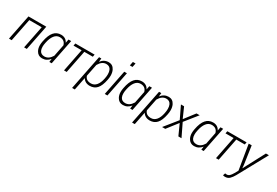

<svg xmlns="http://www.w3.org/2000/svg" viewBox="78 -2025 5050 3502"><g transform="rotate(30 2602.5 -274.5)"><path d="M410.5 0H353.5L448.5 -478H187L92 0H35L140.5 -528.5H516Z M734.5 10.5Q650.5 10.5 609 -65.5Q582.5 -114 582.5 -179Q582.5 -216 591 -259.5Q618.5 -406.5 677.5 -472.5Q734 -538 826.5 -538Q876 -538 912.5 -516Q949 -494 968 -453.5L969.5 -454L984 -528.5H1040L934.5 0H885L894 -67.5L893 -68.5Q863 -30.5 823.5 -10Q784 10.5 734.5 10.5ZM755.5 -40.5Q846 -40.5 907 -142L956.5 -390.5Q930 -487 827.5 -487.5Q760 -487.5 715 -429Q670 -370.5 650 -269.5L648 -259.5Q638.5 -215 639 -178.5Q639 -131 654.5 -98.5Q682 -40.5 755.5 -40.5Z M1250.5 0H1194L1289 -478.5H1118L1128 -528.5H1533.5L1524 -478.5H1345.5Z M1538.5 203H1481.5L1627.5 -528.5H1675.5L1667.5 -456L1668.5 -455Q1731.5 -538 1829.5 -538Q1914.5 -538 1955 -457Q1979.5 -407 1979.5 -341.5Q1979.5 -299 1969.5 -250Q1943 -113 1886 -50.5Q1831 10 1739 10.5Q1688.5 10.5 1651.2 -10Q1614 -30.5 1592.5 -68ZM1735.5 -39Q1803 -39 1847.5 -91.8Q1892 -144.5 1911 -239.5L1913 -250Q1923 -298.5 1922.5 -338Q1922.5 -387 1907.5 -423Q1880.5 -487.5 1806.5 -487.5Q1715.5 -487.5 1655 -380L1604 -125.5Q1616 -84.5 1648.5 -61.8Q1681 -39 1735.5 -39Z M2108.5 0H2052.5L2158 -528.5H2214ZM2244.5 -679.5H2188.5L2205 -761.5H2261Z M2436.5 10.5Q2352.5 10.5 2311 -65.5Q2284.5 -114 2284.5 -179Q2284.5 -216 2293 -259.5Q2320.5 -406.5 2379.5 -472.5Q2436 -538 2528.5 -538Q2578 -538 2614.5 -516Q2651 -494 2670 -453.5L2671.5 -454L2686 -528.5H2742L2636.5 0H2587L2596 -67.5L2595 -68.5Q2565 -30.5 2525.5 -10Q2486 10.5 2436.5 10.5ZM2457.5 -40.5Q2548 -40.5 2609 -142L2658.5 -390.5Q2632 -487 2529.5 -487.5Q2462 -487.5 2417 -429Q2372 -370.5 2352 -269.5L2350 -259.5Q2340.5 -215 2341 -178.5Q2341 -131 2356.5 -98.5Q2384 -40.5 2457.5 -40.5Z M2801.5 203H2744.5L2890.5 -528.5H2938.5L2930.5 -456L2931.5 -455Q2994.5 -538 3092.5 -538Q3177.5 -538 3218 -457Q3242.5 -407 3242.5 -341.5Q3242.5 -299 3232.5 -250Q3206 -113 3149 -50.5Q3094 10 3002 10.5Q2951.5 10.5 2914.2 -10Q2877 -30.5 2855.5 -68ZM2998.5 -39Q3066 -39 3110.5 -91.8Q3155 -144.5 3174 -239.5L3176 -250Q3186 -298.5 3185.5 -338Q3185.5 -387 3170.5 -423Q3143.5 -487.5 3069.5 -487.5Q2978.5 -487.5 2918 -380L2867 -125.5Q2879 -84.5 2911.5 -61.8Q2944 -39 2998.5 -39Z M3668.5 0H3602.5L3501 -225L3326.5 0H3259.5L3476 -269L3351.5 -528.5H3418L3513.5 -312.5L3679.5 -528.5H3746.5L3538.5 -269Z M3935.5 10.5Q3851.5 10.5 3810 -65.5Q3783.5 -114 3783.5 -179Q3783.5 -216 3792 -259.5Q3819.5 -406.5 3878.5 -472.5Q3935 -538 4027.5 -538Q4077 -538 4113.5 -516Q4150 -494 4169 -453.5L4170.5 -454L4185 -528.5H4241L4135.5 0H4086L4095 -67.5L4094 -68.5Q4064 -30.5 4024.5 -10Q3985 10.5 3935.5 10.5ZM3956.5 -40.5Q4047 -40.5 4108 -142L4157.5 -390.5Q4131 -487 4028.5 -487.5Q3961 -487.5 3916 -429Q3871 -370.5 3851 -269.5L3849 -259.5Q3839.5 -215 3840 -178.5Q3840 -131 3855.5 -98.5Q3883 -40.5 3956.5 -40.5Z M4451.5 0H4395L4490 -478.5H4319L4329 -528.5H4734.5L4725 -478.5H4546.5Z M4705 213.5Q4696 213.5 4682.5 211.2Q4669 209 4662 206.5L4678.5 157.5Q4699.5 161 4713 161Q4745 161 4770 138.5Q4795 116 4824.5 64.5L4864.5 -7.5L4779 -528.5H4842L4898 -143L4903 -80.5H4904.5L5141.5 -528.5H5205L4869.5 84.5Q4839 139 4801.8 176.2Q4764.5 213.5 4705 213.5Z"/></g></svg>

Font: Roberto Sans Light
Style: Italic
Weight: 300
Italic angle: -11°
Designer: Google
Version: Version 1.00;June 11, 2020;FontCreator 12.0.0.2522 64-bit; t